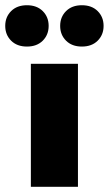

<svg xmlns="http://www.w3.org/2000/svg" viewBox="-72 -714 416 734"><path d="M46 0V-470H226V0ZM241 -536Q203 -536 180.5 -558.5Q158 -581 158 -615Q158 -649 180.5 -671.5Q203 -694 241 -694Q279 -694 301.5 -671.5Q324 -649 324 -615Q324 -581 301.5 -558.5Q279 -536 241 -536ZM31 -536Q-7 -536 -29.5 -558.5Q-52 -581 -52 -615Q-52 -649 -29.5 -671.5Q-7 -694 31 -694Q69 -694 91.5 -671.5Q114 -649 114 -615Q114 -581 91.5 -558.5Q69 -536 31 -536Z"/></svg>

Font: Gantari Black
Style: Regular
Weight: 900
Version: Version 1.000